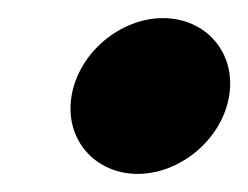

<svg xmlns="http://www.w3.org/2000/svg" viewBox="-20 -416 274 212"><path d="M59 -310C51 -262 85 -224 132 -224C179 -224 225 -262 233 -310C241 -358 207 -396 160 -396C113 -396 67 -358 59 -310Z"/></svg>

Font: Charger Pro
Style: UltraExtObl
Weight: 900
Designer: Jasper
Foundry: Cannot Into Space Fonts
Version: Version 1.09